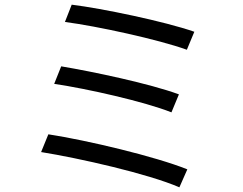

<svg xmlns="http://www.w3.org/2000/svg" viewBox="-20 -777 1040 822"><path d="M287 -757 258 -683C396 -665 658 -608 780 -564L812 -641C686 -685 417 -741 287 -757ZM242 -493 212 -418C354 -397 598 -342 714 -296L746 -373C621 -419 379 -470 242 -493ZM187 -202 156 -126C318 -100 615 -33 748 25L782 -52C645 -107 355 -176 187 -202Z"/></svg>

Font: ChiuKong Gothic CL
Style: Regular
Weight: 400
Designer: Ryoko NISHIZUKA 西塚涼子 (kana, bopomofo & ideographs); Paul D. Hunt (Latin, Greek & Cyrillic); Sandoll Communications 산돌커뮤니
Foundry: Adobe
Version: Version 1.300